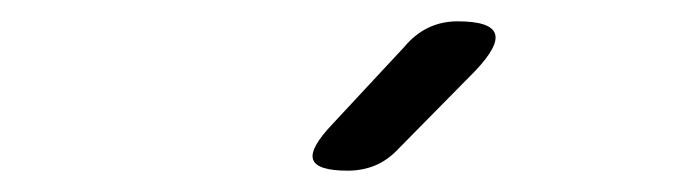

<svg xmlns="http://www.w3.org/2000/svg" viewBox="-20 -805 640 180"><path d="M355 -667Q344 -655 332 -650Q320 -645 306 -645Q277 -645 273.5 -655.5Q270 -666 292 -689L359 -761Q369 -773 381.5 -779Q394 -785 409 -785Q440 -785 444 -773.5Q448 -762 425 -738Z"/></svg>

Font: Maple Mono NL Light
Style: Italic
Weight: 300
Italic angle: -10°
Monospace: yes
Designer: subframe7536
Version: Version 7.000